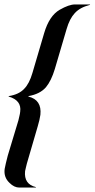

<svg xmlns="http://www.w3.org/2000/svg" viewBox="-21 -740 426 865"><path d="M384 -718Q361 -712 344.5 -703Q328 -694 316 -681Q304 -668 295 -650.5Q286 -633 279 -609L226 -429Q210 -376 186 -347Q159 -316 107 -307V-305Q168 -290 161 -223Q158 -201 149 -171L100 -3Q97 7 95.5 15.5Q94 24 92 31Q86 90 141 103L140 105H66Q43 105 22 84Q-5 59 0 21Q2 10 5.5 -5Q9 -20 14 -39L62 -198Q64 -208 66.5 -217.5Q69 -227 70 -237Q77 -288 18 -305V-307Q64 -314 88 -340Q111 -363 125 -411L178 -591Q201 -669 248 -696Q290 -720 317 -720H385Z"/></svg>

Font: DG Didot
Style: Bold Italic
Weight: 700
Designer: David Gatwood, Takis Katsoulidis, and George D. Matthiopoulos
Foundry: David Gatwood
Version: Version 1.0